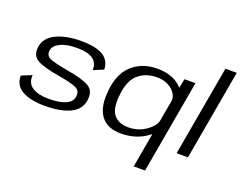

<svg xmlns="http://www.w3.org/2000/svg" viewBox="-147 -1066 1967 1568"><g transform="rotate(20 836.0 -282.0)"><path d="M282 5Q158.5 5 86.5 -34.8Q14.5 -74.5 14.5 -160.5L104.5 -197.5Q98.5 -126 150.2 -93Q202 -60 290.5 -60Q388.5 -60 440.8 -84.2Q493 -108.5 498.5 -154.5Q506 -208 459.8 -227.2Q413.5 -246.5 310 -264.5Q176 -286 116.2 -318.2Q56.5 -350.5 68.5 -432Q80.5 -511.5 166.5 -553.2Q252.5 -595 383 -595Q512.5 -595 574.5 -556.5Q636.5 -518 638.5 -439.5L551.5 -403.5Q554 -466.5 509.2 -498.2Q464.5 -530 371 -530Q279 -530 224.8 -502.8Q170.5 -475.5 165.5 -433.5Q159 -384 207.5 -366.5Q256 -349 355 -331.5Q490 -309.5 549.2 -275.8Q608.5 -242 596 -158.5Q584.5 -74 501.5 -34.5Q418.5 5 282 5Z M1135 221 1188 -79Q1170.5 -65 1147.5 -50.5Q1059.5 4.5 942.5 4.5Q827.5 4.5 772.5 -65.2Q717.5 -135 726.5 -263Q735.5 -430.5 823 -513Q910.5 -595.5 1044.5 -595.5Q1161 -595.5 1231.5 -541Q1251.5 -525.5 1265 -510L1281 -590H1376.5L1233.5 221ZM1243.5 -392Q1245.5 -440.5 1200.5 -481.5Q1149 -528 1065 -528Q968.5 -528 903 -470.5Q837.5 -413 826.5 -274.5Q816 -162.5 858.2 -113Q900.5 -63.5 983 -63.5Q1067 -63.5 1135 -110Q1195 -151 1209.5 -200.5Z M1427.5 0 1566 -785H1664.5L1526 0Z"/></g></svg>

Font: Anybody ExtraExpanded Regular
Style: Italic
Weight: 400
Width: 8
Italic angle: -10°
Designer: Tyler Finck
Foundry: Etcetera Type Company
Version: Version 1.010; ttfautohint (v1.8.3) -l 8 -r 50 -G 200 -x 14 